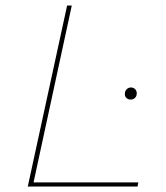

<svg xmlns="http://www.w3.org/2000/svg" viewBox="-20 -678 603 698"><path d="M102 -15H483L480 0H81L224 -658H241ZM434 -338Q434 -347 440.5 -353.5Q447 -360 456 -360Q466 -360 472 -353Q478 -346 477 -337Q477 -328 470.5 -322Q464 -316 455 -316Q446 -316 439.5 -322Q433 -328 434 -338Z"/></svg>

Font: EauTest Thin
Style: Italic
Weight: 250
Italic angle: -12°
Designer: Christian Thalmann (Catharsis Fonts)
Version: Version 0.001;PS 000.001;hotconv 1.0.88;makeotf.lib2.5.64775